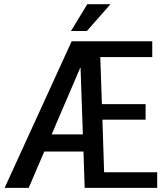

<svg xmlns="http://www.w3.org/2000/svg" viewBox="-20 -911 807 931"><path d="M742.2 0H390.6L384.8 -176.3H194.8L119.1 0H2.4L327.6 -710.9H718.3V-634.3H466.3L474.1 -406.2H686V-330.6H476.6L484.9 -75.7H742.2ZM230.5 -259.3H381.8L370.6 -582L369.1 -582.5ZM403.3 -890.6H515.6L401.4 -760.7H324.2Z"/></svg>

Font: Franco
Style: Regular
Weight: 400
Designer: Google
Version: Version 1.200311; 2013